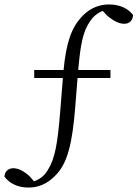

<svg xmlns="http://www.w3.org/2000/svg" viewBox="-42 -735 619 864"><path d="M112 -384H241L229 -234C217 -88 206 -21 172 32C159 54 139 71 111 81L92 59C65 34 40 22 18 22C-7 22 -21 39 -22 60C-1 88 35 109 86 109C127 109 169 95 208 54C262 0 283 -90 296 -246L307 -384H455V-420H310C320 -532 330 -591 363 -639C376 -659 395 -676 420 -686L442 -663C470 -640 494 -628 517 -628C543 -628 555 -645 557 -667C537 -694 501 -715 449 -715C408 -715 366 -701 330 -664C277 -610 256 -539 244 -420H112Z"/></svg>

Font: Noto Serif CJK KR Light
Style: Regular
Weight: 300
Designer: Ryoko NISHIZUKA 西塚涼子 (kana & ideographs); Frank Grießhammer (Latin, Greek & Cyrillic); Wenlong ZHANG 张文龙 (bopomofo); San
Foundry: Adobe
Version: Version 2.001;hotconv 1.1.0;makeotfexe 2.6.0